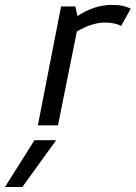

<svg xmlns="http://www.w3.org/2000/svg" viewBox="-129 -506 548 775"><path d="M0 0ZM398.8 -471.2 360 -401.2Q333.8 -415 295 -415Q242.5 -415 181.2 -378.8L105 0H23.8L117.5 -480H175L183.8 -441.2Q252.5 -486.2 321.2 -486.2Q350 -486.2 366.2 -482.5Q382.5 -478.8 398.8 -471.2ZM-38.8 248.8H-108.8L10 60H97.5Z"/></svg>

Font: Cambay
Style: Italic
Weight: 400
Italic angle: -11°
Designer: Pooja Saxena
Foundry: Pooja Saxena
Version: Version 1.019;PS 001.019;hotconv 1.0.70;makeotf.lib2.5.58329